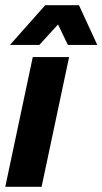

<svg xmlns="http://www.w3.org/2000/svg" viewBox="-25 -720 395 740"><path d="M-4.7 0 101.3 -500H241.3L135.3 0ZM162.7 -700H279.3L350 -546.7H236.7ZM266 -700 126.7 -546.7H13.3L149.3 -700Z"/></svg>

Font: Epunda Slab Light
Style: Italic
Weight: 300
Italic angle: -12°
Designer: Simon Atzbach
Foundry: typofactur
Version: Version 1.102